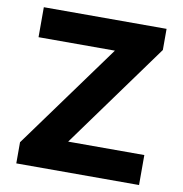

<svg xmlns="http://www.w3.org/2000/svg" viewBox="-80 -782 814 856"><g transform="rotate(10 327.5 -353.5)"><path d="M49.8 -95.7 395.5 -571.3H49.8V-707H605.5V-611.3L260.7 -135.7H605.5V0H49.8Z"/></g></svg>

Font: WEMIX Pretendard ExtraBold
Style: Regular
Weight: 800
Designer: Base glyphs from Inter by Rasmus Andersson; Hangeul glyphs from Noto Sans CJK(Source Han Sans) by Jang Soo-young and Kan
Foundry: Kil Hyung-jin
Version: Version 1.000